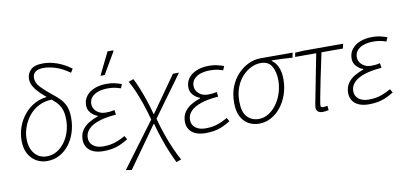

<svg xmlns="http://www.w3.org/2000/svg" viewBox="-81 -1008 3111 1472"><g transform="rotate(-10 1474.0 -272.0)"><path d="M213 12Q167 12 129 -10Q91 -32 68.5 -74Q46 -116 46 -177Q46 -232 65 -284Q84 -336 120 -379Q156 -422 206.5 -447.5Q257 -473 321 -474L331 -446Q273 -445 227 -421.5Q181 -398 150 -359Q119 -320 102.5 -274Q86 -228 86 -184Q86 -110 122.5 -67Q159 -24 217 -24Q260 -24 295.5 -45Q331 -66 357 -101.5Q383 -137 397 -181.5Q411 -226 411 -273Q411 -328 397.5 -360.5Q384 -393 360.5 -416.5Q337 -440 307 -462Q275 -487 247 -514.5Q219 -542 201.5 -571Q184 -600 184 -631Q184 -672 213 -701.5Q242 -731 311 -731Q362 -731 417 -712Q472 -693 528 -652L510 -623Q449 -666 398.5 -681Q348 -696 310 -696Q265 -696 244 -679Q223 -662 223 -632Q223 -594 255.5 -559.5Q288 -525 336 -487Q367 -463 393 -437.5Q419 -412 435 -375.5Q451 -339 451 -282Q451 -223 434 -170Q417 -117 385.5 -76Q354 -35 310.5 -11.5Q267 12 213 12Z M650 12Q605 12 573 -2Q541 -16 524.5 -41.5Q508 -67 508 -100Q508 -146 530 -177Q552 -208 586 -227.5Q620 -247 654 -258V-262Q624 -273 602 -297.5Q580 -322 580 -356Q580 -398 603.5 -428.5Q627 -459 668.5 -475.5Q710 -492 764 -492Q797 -492 822 -486.5Q847 -481 879 -470L866 -439Q836 -449 814.5 -452.5Q793 -456 765 -456Q725 -456 692.5 -445.5Q660 -435 640.5 -413Q621 -391 621 -360Q621 -325 649 -300.5Q677 -276 718 -276Q737 -276 752 -277.5Q767 -279 788 -284L793 -247Q712 -241 657.5 -222.5Q603 -204 576 -175Q549 -146 549 -108Q549 -70 578 -47Q607 -24 656 -24Q688 -24 713 -28.5Q738 -33 765.5 -43.5Q793 -54 829 -74L845 -46Q808 -23 777 -10.5Q746 2 716 7Q686 12 650 12ZM728 -561 814 -736H857L860 -731L761 -561Z M839 192 794 185 1053 -163Q1037 -225 1016.5 -285Q996 -345 974.5 -395Q953 -445 933 -478L972 -492Q987 -464 1007 -415.5Q1027 -367 1046 -310.5Q1065 -254 1078 -202H1082L1278 -480H1325L1094 -162Q1111 -96 1134 -31Q1157 34 1181 88Q1205 142 1226 178L1187 192Q1170 158 1148.5 107.5Q1127 57 1106.5 -3.5Q1086 -64 1069 -126H1065Z M1446 12Q1401 12 1369 -2Q1337 -16 1320.5 -41.5Q1304 -67 1304 -100Q1304 -146 1326 -177Q1348 -208 1382 -227.5Q1416 -247 1450 -258V-262Q1420 -273 1398 -297.5Q1376 -322 1376 -356Q1376 -398 1399.5 -428.5Q1423 -459 1464.5 -475.5Q1506 -492 1560 -492Q1593 -492 1618 -486.5Q1643 -481 1675 -470L1662 -439Q1632 -449 1610.5 -452.5Q1589 -456 1561 -456Q1521 -456 1488.5 -445.5Q1456 -435 1436.5 -413Q1417 -391 1417 -360Q1417 -325 1445 -300.5Q1473 -276 1514 -276Q1533 -276 1548 -277.5Q1563 -279 1584 -284L1589 -247Q1508 -241 1453.5 -222.5Q1399 -204 1372 -175Q1345 -146 1345 -108Q1345 -70 1374 -47Q1403 -24 1452 -24Q1484 -24 1509 -28.5Q1534 -33 1561.5 -43.5Q1589 -54 1625 -74L1641 -46Q1604 -23 1573 -10.5Q1542 2 1512 7Q1482 12 1446 12Z M1865 12Q1817 12 1780 -9.5Q1743 -31 1722 -73Q1701 -115 1701 -179Q1701 -249 1723.5 -304.5Q1746 -360 1783.5 -399Q1821 -438 1866.5 -459Q1912 -480 1959 -480H2210L2202 -442Q2161 -445 2121.5 -447Q2082 -449 2041 -449V-445Q2072 -423 2088.5 -385Q2105 -347 2105 -291Q2105 -228 2085.5 -172.5Q2066 -117 2032.5 -75.5Q1999 -34 1956 -11Q1913 12 1865 12ZM1868 -24Q1907 -24 1942.5 -45.5Q1978 -67 2005.5 -104.5Q2033 -142 2049 -190Q2065 -238 2065 -291Q2065 -356 2039.5 -400Q2014 -444 1954 -444Q1915 -444 1877 -425Q1839 -406 1808.5 -372Q1778 -338 1760 -290Q1742 -242 1742 -183Q1742 -100 1776.5 -62Q1811 -24 1868 -24Z M2358 8Q2335 8 2322 -3Q2309 -14 2309 -35Q2309 -41 2310.5 -49Q2312 -57 2313 -65L2387 -444H2223L2229 -476L2293 -480H2603L2595 -444H2428Q2405 -336 2387 -249Q2369 -162 2359 -107.5Q2349 -53 2349 -43Q2349 -35 2354.5 -31.5Q2360 -28 2370 -28Q2378 -28 2386 -29.5Q2394 -31 2402 -32L2405 2Q2391 5 2381 6.5Q2371 8 2358 8Z M2717 12Q2672 12 2640 -2Q2608 -16 2591.5 -41.5Q2575 -67 2575 -100Q2575 -146 2597 -177Q2619 -208 2653 -227.5Q2687 -247 2721 -258V-262Q2691 -273 2669 -297.5Q2647 -322 2647 -356Q2647 -398 2670.5 -428.5Q2694 -459 2735.5 -475.5Q2777 -492 2831 -492Q2864 -492 2889 -486.5Q2914 -481 2946 -470L2933 -439Q2903 -449 2881.5 -452.5Q2860 -456 2832 -456Q2792 -456 2759.5 -445.5Q2727 -435 2707.5 -413Q2688 -391 2688 -360Q2688 -325 2716 -300.5Q2744 -276 2785 -276Q2804 -276 2819 -277.5Q2834 -279 2855 -284L2860 -247Q2779 -241 2724.5 -222.5Q2670 -204 2643 -175Q2616 -146 2616 -108Q2616 -70 2645 -47Q2674 -24 2723 -24Q2755 -24 2780 -28.5Q2805 -33 2832.5 -43.5Q2860 -54 2896 -74L2912 -46Q2875 -23 2844 -10.5Q2813 2 2783 7Q2753 12 2717 12Z"/></g></svg>

Font: Source Sans 3 Light
Style: Italic
Weight: 300
Italic angle: -11°
Designer: Paul D. Hunt
Foundry: Adobe
Version: Version 3.046;hotconv 1.0.118;makeotfexe 2.5.65603